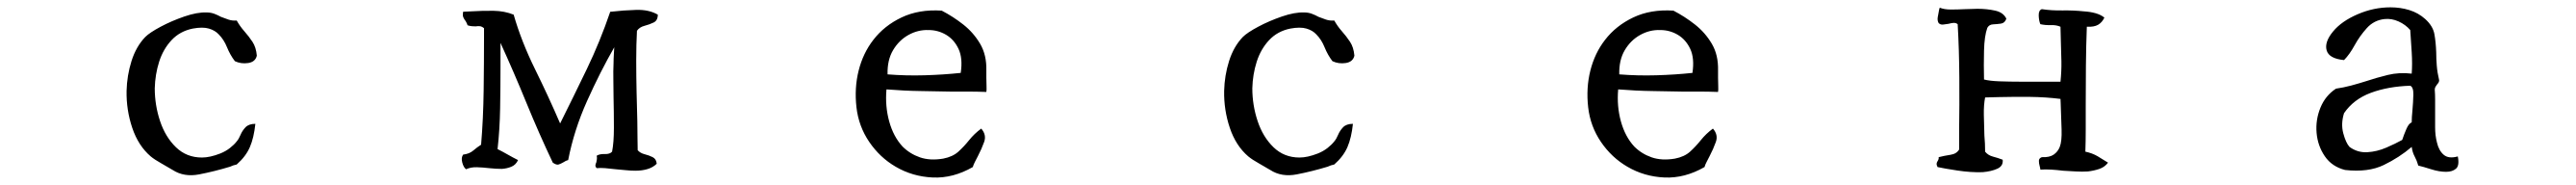

<svg xmlns="http://www.w3.org/2000/svg" viewBox="-20 -507 7040 505"><path d="M682 -355Q678 -338 658.5 -335Q639 -332 622 -340Q609 -357 600.5 -378Q592 -399 578 -413Q568 -424 551 -429Q534 -434 507 -429Q472 -422 449 -397.5Q426 -373 415 -338.5Q404 -304 403 -266Q403 -220 417.5 -176.5Q432 -133 461 -105Q490 -77 532 -77Q554 -77 582 -88Q597 -94 608.5 -103Q620 -112 627 -121Q633 -128 637.5 -139Q642 -150 651 -159.5Q660 -169 678 -169Q674 -131 663 -105.5Q652 -80 627 -58Q622 -57 617.5 -55.5Q613 -54 609 -52Q566 -39 524.5 -31Q483 -23 452 -43Q439 -51 421 -61Q403 -71 392 -80Q358 -109 341.5 -158Q325 -207 326 -259Q327 -301 339.5 -340.5Q352 -380 377 -406Q389 -418 419 -434Q449 -450 484 -462Q519 -474 545 -473Q556 -473 565.5 -469.5Q575 -466 584 -461Q594 -457 604.5 -453.5Q615 -450 627 -451Q636 -435 648 -421.5Q660 -408 670 -393Q680 -378 682 -355Z M1778 -467Q1778 -451 1766.5 -445.5Q1755 -440 1741.5 -436.5Q1728 -433 1721 -423Q1719 -386 1719 -342Q1719 -298 1720 -255Q1721 -212 1722 -176Q1722 -149 1722.5 -128.5Q1723 -108 1723 -97Q1730 -89 1742 -86Q1754 -83 1764 -78Q1774 -73 1775 -60Q1765 -50 1750 -45.5Q1735 -41 1717 -41Q1704 -41 1690 -42.5Q1676 -44 1663 -45Q1647 -47 1634 -48Q1621 -49 1611 -48Q1607 -52 1607.5 -56Q1608 -60 1610 -64Q1611 -68 1611.5 -72.5Q1612 -77 1611 -82Q1619 -87 1633 -86.5Q1647 -86 1653 -93Q1658 -118 1658 -158.5Q1658 -199 1657 -242Q1657 -266 1656.5 -289.5Q1656 -313 1657 -334Q1657 -345 1658 -361.5Q1659 -378 1659 -378Q1620 -310 1584.5 -231Q1549 -152 1533 -70Q1529 -69 1526 -67.5Q1523 -66 1520 -64Q1513 -60 1507 -58Q1501 -56 1491 -63Q1453 -143 1419 -226Q1385 -309 1348 -390V-345Q1348 -340 1348 -334.5Q1348 -329 1348 -324Q1348 -270 1347 -211.5Q1346 -153 1340 -100Q1354 -93 1368 -85Q1382 -77 1396 -70Q1390 -57 1378 -52Q1366 -47 1352 -46Q1344 -46 1335 -46.5Q1326 -47 1317 -48Q1300 -50 1283.5 -50.5Q1267 -51 1254 -45Q1247 -50 1243.5 -63.5Q1240 -77 1246 -85Q1263 -87 1273.5 -96Q1284 -105 1295 -112Q1301 -183 1302 -260.5Q1303 -338 1303 -405Q1303 -411 1303 -417.5Q1303 -424 1303 -430Q1297 -435 1291.5 -435.5Q1286 -436 1280 -435Q1275 -435 1269.5 -435.5Q1264 -436 1258 -438Q1257 -442 1253 -449Q1249 -454 1246.5 -459.5Q1244 -465 1246 -475Q1252 -475 1257 -475.5Q1262 -476 1268 -476Q1300 -478 1329.5 -477.5Q1359 -477 1384 -467Q1405 -394 1442.5 -318Q1480 -242 1511 -170Q1548 -244 1584 -318.5Q1620 -393 1648 -475H1650Q1684 -479 1719 -480Q1754 -481 1778 -467Z M2676 -256Q2650 -257 2626 -257Q2602 -257 2578 -257Q2538 -258 2495.5 -258.5Q2453 -259 2403 -263Q2399 -217 2410.5 -175.5Q2422 -134 2447 -107Q2467 -87 2494.5 -77.5Q2522 -68 2558 -74Q2584 -79 2599.5 -93Q2615 -107 2629 -124.5Q2643 -142 2662 -156Q2677 -139 2670 -119.5Q2663 -100 2653 -81Q2649 -73 2645 -65.5Q2641 -58 2639 -51Q2585 -20 2529.5 -22.5Q2474 -25 2428 -52Q2385 -77 2356 -119.5Q2327 -162 2321 -214Q2315 -267 2327 -314.5Q2339 -362 2367 -398Q2397 -437 2444.5 -459.5Q2492 -482 2554 -478Q2585 -462 2613 -440Q2641 -418 2659 -387.5Q2677 -357 2676 -315Q2676 -311 2676 -306Q2676 -301 2676 -295Q2676 -284 2676.5 -272.5Q2677 -261 2676 -256ZM2606 -308Q2612 -348 2600 -373.5Q2588 -399 2566 -412Q2544 -425 2518 -425Q2489 -426 2463 -411.5Q2437 -397 2421 -370Q2405 -343 2406 -304Q2456 -300 2507.5 -301.5Q2559 -303 2606 -308Z M3682 -355Q3678 -338 3658.5 -335Q3639 -332 3622 -340Q3609 -357 3600.5 -378Q3592 -399 3578 -413Q3568 -424 3551 -429Q3534 -434 3507 -429Q3472 -422 3449 -397.5Q3426 -373 3415 -338.5Q3404 -304 3403 -266Q3403 -220 3417.5 -176.5Q3432 -133 3461 -105Q3490 -77 3532 -77Q3554 -77 3582 -88Q3597 -94 3608.5 -103Q3620 -112 3627 -121Q3633 -128 3637.5 -139Q3642 -150 3651 -159.5Q3660 -169 3678 -169Q3674 -131 3663 -105.5Q3652 -80 3627 -58Q3622 -57 3617.5 -55.5Q3613 -54 3609 -52Q3566 -39 3524.5 -31Q3483 -23 3452 -43Q3439 -51 3421 -61Q3403 -71 3392 -80Q3358 -109 3341.5 -158Q3325 -207 3326 -259Q3327 -301 3339.5 -340.5Q3352 -380 3377 -406Q3389 -418 3419 -434Q3449 -450 3484 -462Q3519 -474 3545 -473Q3556 -473 3565.5 -469.5Q3575 -466 3584 -461Q3594 -457 3604.5 -453.5Q3615 -450 3627 -451Q3636 -435 3648 -421.5Q3660 -408 3670 -393Q3680 -378 3682 -355Z M4676 -256Q4650 -257 4626 -257Q4602 -257 4578 -257Q4538 -258 4495.5 -258.5Q4453 -259 4403 -263Q4399 -217 4410.5 -175.5Q4422 -134 4447 -107Q4467 -87 4494.5 -77.5Q4522 -68 4558 -74Q4584 -79 4599.5 -93Q4615 -107 4629 -124.5Q4643 -142 4662 -156Q4677 -139 4670 -119.5Q4663 -100 4653 -81Q4649 -73 4645 -65.5Q4641 -58 4639 -51Q4585 -20 4529.5 -22.5Q4474 -25 4428 -52Q4385 -77 4356 -119.5Q4327 -162 4321 -214Q4315 -267 4327 -314.5Q4339 -362 4367 -398Q4397 -437 4444.5 -459.5Q4492 -482 4554 -478Q4585 -462 4613 -440Q4641 -418 4659 -387.5Q4677 -357 4676 -315Q4676 -311 4676 -306Q4676 -301 4676 -295Q4676 -284 4676.5 -272.5Q4677 -261 4676 -256ZM4606 -308Q4612 -348 4600 -373.5Q4588 -399 4566 -412Q4544 -425 4518 -425Q4489 -426 4463 -411.5Q4437 -397 4421 -370Q4405 -343 4406 -304Q4456 -300 4507.5 -301.5Q4559 -303 4606 -308Z M5742 -63Q5733 -51 5718.5 -46Q5704 -41 5687 -39Q5671 -38 5654 -39Q5637 -40 5619 -41Q5603 -43 5587 -44Q5571 -45 5557 -44Q5557 -47 5555 -54Q5553 -61 5553 -68Q5553 -75 5561 -78Q5582 -77 5593.5 -85Q5605 -93 5610 -106Q5616 -121 5615 -153.5Q5614 -186 5613 -211Q5613 -219 5612.5 -226Q5612 -233 5612 -237Q5572 -242 5529.5 -242.5Q5487 -243 5445 -242Q5435 -242 5425.5 -241.5Q5416 -241 5406 -241Q5402 -221 5402.5 -193.5Q5403 -166 5404 -137Q5405 -126 5405.5 -115Q5406 -104 5406 -93Q5414 -83 5427.5 -79.5Q5441 -76 5454 -71Q5456 -54 5439.5 -46.5Q5423 -39 5399 -37Q5367 -36 5330.5 -41.5Q5294 -47 5276 -51Q5273 -57 5273.5 -60.5Q5274 -64 5276 -67Q5280 -73 5279 -78Q5295 -82 5311.5 -84.5Q5328 -87 5335 -99Q5335 -111 5335 -125.5Q5335 -140 5335 -156Q5336 -217 5335.5 -294.5Q5335 -372 5331 -441Q5326 -445 5319.5 -444.5Q5313 -444 5306 -442Q5299 -441 5291.5 -440Q5284 -439 5279 -444Q5275 -451 5276.5 -460Q5278 -469 5280 -479Q5281 -484 5282 -486Q5294 -481 5312.5 -481Q5331 -481 5351 -482Q5360 -482 5368.5 -482.5Q5377 -483 5385 -483Q5411 -483 5433.5 -478Q5456 -473 5464 -456Q5460 -444 5449 -442.5Q5438 -441 5427.5 -440.5Q5417 -440 5412 -431Q5404 -409 5403 -369Q5402 -329 5403 -290Q5418 -286 5445.5 -285Q5473 -284 5504 -284Q5535 -284 5561 -284Q5579 -284 5592.5 -284Q5606 -284 5612 -284Q5615 -313 5614.5 -339.5Q5614 -366 5613 -394Q5613 -404 5612.5 -414Q5612 -424 5612 -434Q5601 -439 5585.5 -438.5Q5570 -438 5557 -441Q5553 -450 5552.5 -464.5Q5552 -479 5561 -482Q5587 -478 5617.5 -478.5Q5648 -479 5676 -476Q5693 -475 5707.5 -471Q5722 -467 5732 -459Q5726 -446 5715 -439.5Q5704 -433 5684 -434Q5682 -382 5681.5 -327Q5681 -272 5681 -219Q5681 -185 5681 -153.5Q5681 -122 5680 -93Q5699 -89 5713.5 -80.5Q5728 -72 5742 -63Z M6698 -80Q6703 -55 6693 -46.5Q6683 -38 6666 -38Q6647 -38 6625 -45Q6603 -52 6590 -55Q6586 -69 6580 -80Q6574 -91 6572 -106Q6538 -77 6495.5 -56.5Q6453 -36 6390 -43Q6354 -52 6334.5 -80.5Q6315 -109 6312 -144.5Q6309 -180 6322.5 -213Q6336 -246 6365 -265Q6386 -268 6406.5 -273.5Q6427 -279 6446 -285Q6476 -295 6507 -302.5Q6538 -310 6572 -306Q6574 -332 6572 -364.5Q6570 -397 6568 -425Q6555 -440 6536 -448.5Q6517 -457 6498 -455Q6469 -452 6449.5 -430.5Q6430 -409 6416 -383.5Q6402 -358 6387 -343Q6346 -347 6339.5 -369.5Q6333 -392 6357 -421Q6380 -449 6424 -468Q6468 -487 6514 -487Q6541 -487 6565.5 -479.5Q6590 -472 6609 -455Q6630 -436 6634 -414Q6638 -392 6639 -364Q6639 -347 6640.5 -328Q6642 -309 6647 -288Q6647 -284 6645 -281Q6643 -278 6641 -276Q6639 -273 6637 -270Q6635 -267 6635 -262Q6636 -250 6636 -235.5Q6636 -221 6636 -206Q6636 -183 6636 -160Q6636 -137 6641 -118Q6646 -96 6659.5 -84.5Q6673 -73 6698 -80ZM6572 -173Q6572 -179 6572.5 -188Q6573 -197 6574 -206Q6576 -228 6576.5 -248.5Q6577 -269 6568 -273Q6507 -271 6460 -253.5Q6413 -236 6387 -198Q6378 -169 6385 -143Q6392 -117 6402 -106Q6424 -90 6450.5 -91.5Q6477 -93 6502.5 -104Q6528 -115 6546 -125Q6551 -140 6557.5 -155Q6564 -170 6572 -173Z"/></svg>

Font: Yuji Boku
Style: Regular
Weight: 400
Designer: Kataoka Yuji
Foundry: Kinuta Font Factory
Version: Version 3.002